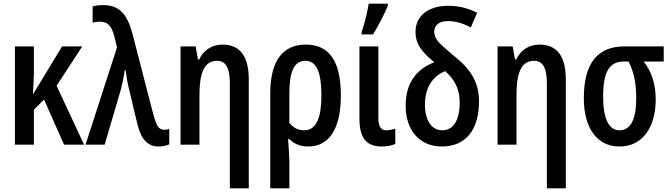

<svg xmlns="http://www.w3.org/2000/svg" viewBox="-20 -795 3685 1055"><path d="M62 0H166V-192L222 -248L332 0H442L291 -324L432 -540H321L164 -281H161C163 -316 165 -349 166 -387V-540H62Z M852 10C873 10 894 6 910 -2V-87C902 -83 893 -82 882 -82C852 -82 840 -103 822 -168L707 -613C677 -722 633 -767 545 -767C526 -767 507 -765 489 -760V-670C500 -674 513 -676 527 -676C574 -676 593 -653 609 -592L623 -535L450 0H555L645 -306C651 -328 658 -363 666 -410H670C675 -372 681 -337 689 -305L735 -113C755 -32 789 10 852 10Z M1243 240H1347V-358C1347 -486 1299 -550 1202 -550C1145 -550 1099 -520 1074 -468H1068L1055 -540H972V0H1076V-271C1076 -384 1097 -461 1173 -461C1222 -461 1243 -419 1243 -336Z M1465 240H1570V100C1570 70 1568 34 1563 -31H1569C1595 -6 1627 10 1674 10C1789 10 1853 -88 1853 -271C1853 -457 1790 -550 1661 -550C1532 -550 1465 -459 1465 -281ZM1651 -79C1618 -79 1591 -93 1570 -120V-282C1570 -388 1590 -461 1658 -461C1726 -461 1746 -382 1746 -270C1746 -161 1724 -79 1651 -79Z M1967 -606H2030C2064 -662 2093 -720 2111 -763V-775H2006C1998 -725 1982 -661 1967 -619ZM2078 10C2105 10 2131 5 2152 -4V-88C2137 -83 2117 -79 2102 -79C2074 -79 2059 -99 2059 -147V-540H1955V-145C1955 -38 1992 10 2078 10Z M2408 10C2537 10 2612 -80 2612 -236C2612 -335 2575 -407 2479 -484C2436 -520 2409 -544 2394 -559C2376 -580 2366 -599 2366 -621C2366 -658 2394 -679 2442 -679C2482 -679 2523 -668 2567 -644L2602 -725C2544 -753 2499 -763 2442 -763C2332 -763 2263 -707 2263 -619C2263 -561 2289 -516 2366 -453C2261 -412 2209 -331 2209 -215C2209 -77 2287 10 2408 10ZM2409 -79C2351 -79 2315 -136 2315 -219C2315 -310 2354 -375 2426 -404C2481 -357 2506 -301 2506 -233C2506 -133 2471 -79 2409 -79Z M2985 240H3089V-358C3089 -486 3041 -550 2944 -550C2887 -550 2841 -520 2816 -468H2810L2797 -540H2714V0H2818V-271C2818 -384 2839 -461 2915 -461C2964 -461 2985 -419 2985 -336Z M3384 10C3511 10 3583 -96 3583 -249C3583 -332 3561 -401 3517 -457H3627V-540H3410C3262 -540 3188 -445 3188 -256C3188 -90 3261 10 3384 10ZM3384 -79C3319 -79 3294 -158 3294 -262C3294 -399 3327 -457 3408 -457H3434C3464 -397 3476 -336 3476 -255C3476 -139 3445 -79 3384 -79Z"/></svg>

Font: Kathrein 67 Medium Condensed
Style: Regular
Weight: 500
Width: 3
Designer: Lazydogs Typefoundry, based on Open Sans by Ascender Corporation
Foundry: Lazydogs Typefoundry
Version: Version 1.003;PS 001.003;hotconv 1.0.88;makeotf.lib2.5.64775